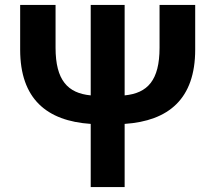

<svg xmlns="http://www.w3.org/2000/svg" viewBox="-20 -761 877 781"><path d="M349 0H487V-257C666 -269 774 -359 774 -559V-741H629V-567C629 -434 580 -382 487 -373V-741H349V-373C256 -382 206 -434 206 -567V-741H62V-559C62 -359 170 -269 349 -257Z"/></svg>

Font: Noto Sans HK
Style: Bold
Weight: 700
Designer: Ryoko NISHIZUKA 西塚涼子 (kana, bopomofo & ideographs); Paul D. Hunt (Latin, Greek & Cyrillic); Sandoll Communications 산돌커뮤니
Foundry: Adobe
Version: Version 2.002;hotconv 1.0.116;makeotfexe 2.5.65601